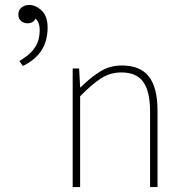

<svg xmlns="http://www.w3.org/2000/svg" viewBox="-20 -754 743 774"><path d="M72 -488 58 -508Q92 -528 109.5 -548Q127 -568 133.5 -588.5Q140 -609 140 -632Q140 -649 135.5 -661Q131 -673 120 -682H124Q120 -670 111 -665Q102 -660 90 -660Q78 -660 66 -668.5Q54 -677 54 -696Q54 -713 66.5 -723.5Q79 -734 98 -734Q124 -734 148 -711.5Q172 -689 172 -642Q172 -611 162.5 -582.5Q153 -554 131 -530Q109 -506 72 -488ZM273 0V-478H299L303 -402H305Q343 -440 382.5 -465Q422 -490 471 -490Q545 -490 580 -445.5Q615 -401 615 -308V0H585V-304Q585 -384 558 -423Q531 -462 469 -462Q424 -462 387 -438Q350 -414 303 -366V0Z"/></svg>

Font: Source Sans 3 VF
Style: Regular
Weight: 200
Designer: Paul D. Hunt
Foundry: Adobe
Version: Version 3.046;hotconv 1.0.118;makeotfexe 2.5.65603